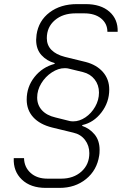

<svg xmlns="http://www.w3.org/2000/svg" viewBox="-20 -760 640 935"><path d="M203 155Q129 155 86.5 114.5Q44 74 47 10H97Q98 54 129 82Q160 110 211 110H278Q338 110 376.5 75.5Q415 41 415 -14Q415 -51 394 -78.5Q373 -106 337 -114L234 -139Q174 -154 142 -189Q110 -224 110 -275Q110 -337 148 -385Q186 -433 246 -449V-453Q208 -463 182 -491.5Q156 -520 156 -566Q156 -573 158 -591Q168 -659 221.5 -699.5Q275 -740 355 -740H397Q471 -740 513 -703Q555 -666 553 -605H503Q503 -645 472.5 -670Q442 -695 390 -695H348Q286 -695 247 -661.5Q208 -628 208 -574Q208 -540 230.5 -517Q253 -494 296 -483L398 -458Q451 -444 481.5 -409Q512 -374 512 -324Q512 -262 474 -212.5Q436 -163 381 -151L380 -147Q416 -135 440.5 -105.5Q465 -76 465 -30Q465 -12 463 -2Q452 69 399 112Q346 155 270 155ZM318 -171Q324 -169 337 -169Q367 -169 396 -188.5Q425 -208 443.5 -240.5Q462 -273 462 -309Q462 -346 441 -373Q420 -400 384 -409L314 -426Q308 -428 295 -428Q264 -428 232.5 -407.5Q201 -387 181 -354Q161 -321 161 -285Q161 -249 184 -223.5Q207 -198 250 -188Z"/></svg>

Font: JetBrains Mono Extra Light
Style: Italic
Weight: 200
Italic angle: -9°
Monospace: yes
Designer: Philipp Nurullin, Konstantin Bulenkov
Foundry: JetBrains
Version: 2.002